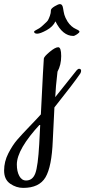

<svg xmlns="http://www.w3.org/2000/svg" viewBox="-183 -595 415 935"><path d="M16 -38Q29 -300 30.5 -310Q32 -320 59 -342.5Q86 -365 100.5 -365Q115 -365 115 -322Q115 -279 97 -246Q88 -170 86 -122Q184 -246 190.5 -253Q197 -260 202 -260Q212 -260 212 -250Q212 -244 208 -237Q176 -190 82 -72Q76 47 74 90Q69 217 38.5 268.5Q8 320 -70 320Q-104 320 -133.5 299.5Q-163 279 -163 235.5Q-163 192 -142.5 152Q-122 112 -99.5 86Q-77 60 -37.5 19Q2 -22 16 -38ZM13 9Q-101 132 -101 206Q-101 240 -89 262Q-77 284 -56 284Q-24 284 -11 249Q2 214 8 107ZM174 -420Q122 -420 87 -491Q75 -465 44 -448Q13 -431 -1.5 -431Q-16 -431 -17 -440Q-17 -444 -8.5 -448Q0 -452 8.5 -457.5Q17 -463 28 -473.5Q39 -484 45 -489.5Q51 -495 55 -505.5Q59 -516 60 -518Q65 -531 65 -546Q66 -554 83.5 -564.5Q101 -575 109 -575Q121 -575 124 -555.5Q127 -536 130.5 -523Q134 -510 146 -490Q163 -464 188 -453Q204 -446 204 -441Q204 -436 192 -428Q180 -420 174 -420Z"/></svg>

Font: Cookie
Style: Regular
Weight: 400
Designer: Ania Kruk
Foundry: Ania Kruk
Version: Version 1.004